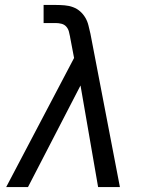

<svg xmlns="http://www.w3.org/2000/svg" viewBox="-20 -755 640 775"><path d="M5 0 279 -521 263 -605V-606Q261 -617 258 -628Q255 -639 247.5 -647.5Q240 -656 228.5 -659Q217 -662 205 -662H156V-735H205Q223 -735 241 -733.5Q259 -732 275 -726Q291 -720 303.5 -709Q316 -698 324.5 -683.5Q333 -669 337 -652.5Q341 -636 345 -619L464 0H376L305 -410L93 0Z"/></svg>

Font: Iosevka SS04 Extended
Style: Italic
Weight: 400
Width: 7
Italic angle: -9°
Monospace: yes
Designer: Belleve Invis
Foundry: Belleve Invis
Version: Version 19.0.0; ttfautohint (v1.8.4)